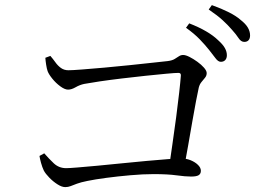

<svg xmlns="http://www.w3.org/2000/svg" viewBox="-20 -806 1040 762"><path d="M856.4 -560.7Q845.7 -560.7 835.2 -575Q824.7 -589.3 809.8 -607.9Q794.4 -627.3 772.8 -649.8Q751.3 -672.2 718.2 -695.8L731 -713.3Q770.2 -698 798.6 -681.3Q827.1 -664.6 845.7 -646.4Q864.7 -629.4 872.6 -615.1Q880.4 -600.9 880.4 -586.9Q880.4 -574.6 873.9 -567.6Q867.5 -560.7 856.4 -560.7ZM649.7 -132.9Q656.3 -178.8 664.2 -233.2Q672.1 -287.5 679.2 -341.1Q686.2 -394.7 691.1 -438.2Q696 -481.7 697.8 -505.9Q698.8 -516.7 688.2 -516.7Q675.2 -516.7 640 -513.4Q604.8 -510.2 558.5 -505.3Q512.2 -500.4 463.7 -494.6Q415.1 -488.8 375.3 -482.9Q335.4 -477 314.5 -473Q296.6 -469.3 280.2 -459.8Q263.8 -450.3 250.3 -450.3Q237 -450.3 219.2 -463.5Q201.3 -476.7 187.5 -493.9Q173.6 -511.1 169 -523.6Q165.6 -533.3 163.1 -549.4Q160.6 -565.4 160 -576.7L179.9 -584.1Q190.2 -572.2 199.9 -558.7Q209.5 -545.1 221.9 -536.2Q234.4 -527.2 251.4 -527.2Q266.8 -527.2 305.4 -530.2Q344.1 -533.2 394.1 -537.6Q444.2 -542 494.9 -547.4Q545.6 -552.8 586.5 -557.2Q627.4 -561.6 645.6 -563.6Q663.3 -565.8 673.1 -571.9Q683 -577.9 690.4 -582.9Q697.9 -587.8 706.7 -587.8Q717 -587.8 732.3 -580Q747.5 -572.3 763.4 -560.8Q779.2 -549.3 789.8 -537.2Q800.3 -525 800.3 -516.1Q800.3 -505.6 793.9 -497.8Q787.6 -489.9 780.1 -481Q772.5 -472.2 768.9 -458.5Q764.8 -439.8 758 -404.9Q751.1 -370 743.4 -324.5Q735.7 -279 726.9 -229.7Q718.2 -180.4 709.4 -132.9ZM238.8 -63.4Q225.3 -63.4 207.9 -74.6Q190.5 -85.7 175.5 -101.2Q160.4 -116.7 153.8 -129.3Q147.6 -142.2 142.7 -160Q137.9 -177.9 136.7 -187.1L155.6 -197.5Q172.7 -177.6 193.2 -158.1Q213.7 -138.6 242.6 -138.6Q254.1 -138.6 287 -141.3Q320 -144 366.6 -148.3Q413.1 -152.7 464.2 -157.9Q515.4 -163.1 562.8 -167.4Q610.2 -171.7 646.1 -174.4Q682.1 -177.1 696.2 -177.1Q718.3 -177.6 736.5 -170.1Q754.7 -162.6 765.9 -151.4Q777.2 -140.3 777.2 -128.1Q777.2 -116.2 768.4 -110.7Q759.7 -105.3 738.4 -105.3Q715.7 -105.3 680.9 -110.1Q646.1 -115 589.7 -115Q547.4 -115 497.3 -110.5Q447.1 -106.1 401.9 -100.1Q356.7 -94.1 326.8 -87.9Q300.5 -82.6 285.5 -77Q270.5 -71.4 260.4 -67.4Q250.3 -63.4 238.8 -63.4ZM949.5 -639.7Q936.6 -639.7 926.9 -654.6Q917.2 -669.5 900.8 -687.7Q884.1 -707.1 863.6 -725.8Q843.2 -744.6 808.3 -768.3L820.8 -785.7Q859.5 -771.8 888.4 -757.2Q917.3 -742.6 934.5 -727.4Q955.1 -711.3 963.8 -696.2Q972.5 -681.1 972.5 -665.4Q972.5 -653 966.4 -646.3Q960.4 -639.7 949.5 -639.7Z"/></svg>

Font: Noto Serif KR ExtraLight
Style: Regular
Weight: 200
Designer: Ryoko NISHIZUKA 西塚涼子 (kana & ideographs); Frank Grießhammer (Latin, Greek & Cyrillic); Wenlong ZHANG 张文龙 (bopomofo); San
Foundry: Adobe
Version: Version 2.002-H1;hotconv 1.1.0;makeotfexe 2.6.0